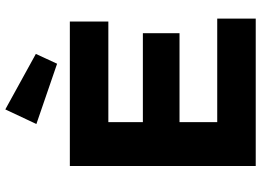

<svg xmlns="http://www.w3.org/2000/svg" viewBox="-150 -833 983 723"><g transform="rotate(-90 341.5 -471.5)"><path d="M78 -700H622V-555H243V-425H578V-287H243V-145H633V0H78ZM236 -826 291 -943 500 -828 463 -748Z"/></g></svg>

Font: Lexend Exa HM Xlight
Style: Bold
Weight: 700
Designer: Bonnie Shaver-Troup, Thomas Jockin, Octavio Pardo
Foundry: Lexend
Version: Version 1.091